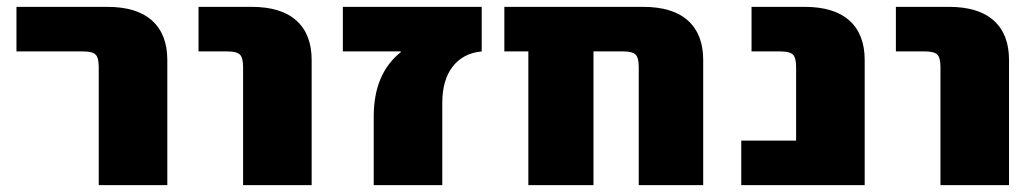

<svg xmlns="http://www.w3.org/2000/svg" viewBox="-20 -540 3021 560"><path d="M28 -390V-520H293Q379 -520 423.5 -480Q468 -440 468 -365V0H268V-345Q268 -372 258.5 -381Q249 -390 223 -390Z M559 -390V-520H714Q800 -520 844.5 -480Q889 -440 889 -365V0H689V-345Q689 -372 679.5 -381Q670 -390 644 -390Z M1270 -240V0H1070V-200Q1070 -325 1149 -388V-390H980V-520H1385V-390Q1331 -385 1300.5 -346Q1270 -307 1270 -240Z M1843 -345Q1843 -372 1833.5 -381Q1824 -390 1798 -390H1711V0H1521V-390H1451V-520H1856Q1942 -520 1986.5 -480Q2031 -440 2031 -365V0H1843Z M2502 -365V0H2142V-130H2302V-345Q2302 -372 2292.5 -381Q2283 -390 2257 -390H2172V-520H2327Q2413 -520 2457.5 -480Q2502 -440 2502 -365Z M2593 -390V-520H2748Q2834 -520 2878.5 -480Q2923 -440 2923 -365V0H2723V-345Q2723 -372 2713.5 -381Q2704 -390 2678 -390Z"/></svg>

Font: M PLUS 1p Black
Style: Regular
Weight: 900
Version: Version 1.061